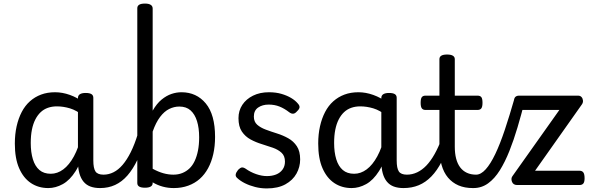

<svg xmlns="http://www.w3.org/2000/svg" viewBox="-20 -1035 3325 1074"><path d="M250 17Q195 17 153 -11Q111 -39 87 -94Q63 -149 63 -232Q63 -284 73 -328.5Q83 -373 101.5 -408.5Q120 -444 147.5 -468.5Q175 -493 210 -506Q245 -519 288 -519Q329 -519 371 -504Q413 -489 448 -462V-386Q408 -418 371 -429Q334 -440 298 -440Q271 -440 248 -432Q225 -424 207.5 -407.5Q190 -391 177.5 -366.5Q165 -342 158.5 -309.5Q152 -277 152 -235Q152 -183 164 -144Q176 -105 200.5 -84Q225 -63 264 -63Q301 -63 334 -87.5Q367 -112 393.5 -160.5Q420 -209 437 -282L454 -217Q436 -130 403.5 -78.5Q371 -27 331 -5Q291 17 250 17ZM540 17Q509 17 486 8.5Q463 0 447.5 -18.5Q432 -37 424 -65.5Q416 -94 416 -135V-487Q416 -501 427 -508Q438 -515 459 -515Q481 -515 491.5 -508.5Q502 -502 502 -488V-138Q502 -94 514 -76Q526 -58 559 -58Q569 -58 574 -46.5Q579 -35 577.5 -20.5Q576 -6 567 5.5Q558 17 540 17Z M540 17Q526 17 519.5 5.5Q513 -6 514.5 -20.5Q516 -35 527 -46.5Q538 -58 559 -58Q588 -58 615 -71.5Q642 -85 666 -113Q690 -141 711.5 -184Q733 -227 751 -286Q757 -300 768.5 -299.5Q780 -299 789.5 -290Q799 -281 796 -269Q775 -196 749.5 -142.5Q724 -89 693 -53.5Q662 -18 624 -0.5Q586 17 540 17Z M791 15Q769 15 758.5 8.5Q748 2 748 -11V-989Q748 -1002 758.5 -1008.5Q769 -1015 791 -1015Q812 -1015 823 -1008Q834 -1001 834 -987V-416Q857 -456 884 -478Q911 -500 939 -509.5Q967 -519 995 -519Q1079 -519 1131 -456.5Q1183 -394 1183 -269Q1183 -217 1173 -173Q1163 -129 1144 -94Q1125 -59 1097.5 -34.5Q1070 -10 1033 3.5Q996 17 952 17Q920 17 890.5 9Q861 1 834 -15V-11Q834 2 823 8.5Q812 15 791 15ZM834 -91Q865 -74 893.5 -66Q922 -58 950 -58Q977 -58 999.5 -67Q1022 -76 1039.5 -92.5Q1057 -109 1069 -134.5Q1081 -160 1087.5 -193Q1094 -226 1094 -267Q1094 -319 1082 -357.5Q1070 -396 1046 -417.5Q1022 -439 983 -439Q954 -439 926.5 -425.5Q899 -412 875.5 -381Q852 -350 834 -299Z M1472 19Q1439 19 1407.5 11Q1376 3 1350 -10Q1324 -23 1306 -40Q1297 -48 1298.5 -59Q1300 -70 1312 -85Q1323 -96 1331.5 -98Q1340 -100 1353 -92Q1381 -72 1413 -61Q1445 -50 1473 -50Q1502 -50 1524.5 -59Q1547 -68 1560.5 -86.5Q1574 -105 1574 -131Q1574 -163 1555 -180.5Q1536 -198 1506.5 -208.5Q1477 -219 1444 -229Q1411 -239 1381.5 -255Q1352 -271 1333 -299Q1314 -327 1314 -374Q1314 -416 1335.5 -448.5Q1357 -481 1395.5 -500Q1434 -519 1484 -519Q1523 -519 1554 -510Q1585 -501 1608.5 -487Q1632 -473 1646 -456Q1657 -444 1655.5 -434Q1654 -424 1642 -413Q1631 -400 1620.5 -399Q1610 -398 1598 -407Q1571 -428 1543.5 -439Q1516 -450 1483 -450Q1448 -450 1424 -433.5Q1400 -417 1400 -383Q1400 -354 1418.5 -337.5Q1437 -321 1466.5 -310Q1496 -299 1529.5 -288.5Q1563 -278 1592.5 -261.5Q1622 -245 1640.5 -217Q1659 -189 1659 -143Q1659 -101 1638.5 -64Q1618 -27 1576.5 -4Q1535 19 1472 19Z M1947 17Q1892 17 1850 -11Q1808 -39 1784 -94Q1760 -149 1760 -232Q1760 -284 1770 -328.5Q1780 -373 1798.5 -408.5Q1817 -444 1844.5 -468.5Q1872 -493 1907 -506Q1942 -519 1985 -519Q2026 -519 2068 -504Q2110 -489 2145 -462V-386Q2105 -418 2068 -429Q2031 -440 1995 -440Q1968 -440 1945 -432Q1922 -424 1904.5 -407.5Q1887 -391 1874.5 -366.5Q1862 -342 1855.5 -309.5Q1849 -277 1849 -235Q1849 -183 1861 -144Q1873 -105 1897.5 -84Q1922 -63 1961 -63Q1998 -63 2031 -87.5Q2064 -112 2090.5 -160.5Q2117 -209 2134 -282L2151 -217Q2133 -130 2100.5 -78.5Q2068 -27 2028 -5Q1988 17 1947 17ZM2237 17Q2206 17 2183 8.5Q2160 0 2144.5 -18.5Q2129 -37 2121 -65.5Q2113 -94 2113 -135V-487Q2113 -501 2124 -508Q2135 -515 2156 -515Q2178 -515 2188.5 -508.5Q2199 -502 2199 -488V-138Q2199 -94 2211 -76Q2223 -58 2256 -58Q2266 -58 2271 -46.5Q2276 -35 2274.5 -20.5Q2273 -6 2264 5.5Q2255 17 2237 17Z M2237 17Q2223 17 2216.5 5.5Q2210 -6 2211.5 -20.5Q2213 -35 2224 -46.5Q2235 -58 2256 -58Q2286 -58 2313.5 -71Q2341 -84 2365 -109Q2389 -134 2411 -173Q2433 -212 2452 -264Q2457 -279 2469.5 -278Q2482 -277 2491 -268Q2500 -259 2497 -248Q2476 -180 2450.5 -130.5Q2425 -81 2393 -48Q2361 -15 2322.5 1Q2284 17 2237 17Z M2625 17Q2579 17 2544.5 2Q2510 -13 2486 -41.5Q2462 -70 2450 -112.5Q2438 -155 2438 -211V-420H2360Q2346 -420 2339.5 -429Q2333 -438 2333 -460Q2333 -483 2339.5 -491.5Q2346 -500 2360 -500H2438V-704Q2438 -717 2448.5 -723.5Q2459 -730 2481 -730Q2502 -730 2513 -723.5Q2524 -717 2524 -704V-500H2651Q2666 -500 2672.5 -491.5Q2679 -483 2679 -460Q2679 -438 2672.5 -429Q2666 -420 2651 -420H2524V-214Q2524 -177 2531.5 -148Q2539 -119 2554 -99Q2569 -79 2591.5 -68.5Q2614 -58 2643 -58Q2657 -58 2664 -46.5Q2671 -35 2669.5 -20.5Q2668 -6 2657 5.5Q2646 17 2625 17Z M2628 17Q2614 17 2609.5 5.5Q2605 -6 2608 -20.5Q2611 -35 2620 -46.5Q2629 -58 2643 -58Q2670 -58 2697 -88Q2724 -118 2750.5 -173.5Q2777 -229 2803.5 -308Q2830 -387 2858 -485Q2860 -491 2869.5 -492.5Q2879 -494 2890.5 -491.5Q2902 -489 2909.5 -483Q2917 -477 2915 -468Q2896 -394 2875 -323Q2854 -252 2829.5 -190.5Q2805 -129 2776 -82.5Q2747 -36 2710.5 -9.5Q2674 17 2628 17Z M2873 0Q2851 0 2844 -18Q2837 -36 2846 -49L3109 -420H2884Q2869 -420 2861.5 -429Q2854 -438 2854 -460Q2854 -483 2861.5 -491.5Q2869 -500 2884 -500H3213Q3226 -500 3233 -492Q3240 -484 3241 -472.5Q3242 -461 3235 -451L2973 -80H3221Q3236 -80 3243 -70.5Q3250 -61 3250 -38Q3250 -17 3243 -8.5Q3236 0 3221 0Z"/></svg>

Font: Playwrite NG Modern
Style: Regular
Weight: 400
Designer: Veronika Burian, José Scaglione
Foundry: TypeTogether
Version: Version 1.002